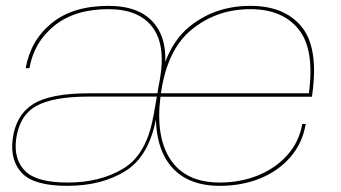

<svg xmlns="http://www.w3.org/2000/svg" viewBox="-20 -614 1136 639"><path d="M204 4.5Q94.5 4.5 54 -37Q13.5 -78.5 22 -150Q32 -230 89.2 -266.8Q146.5 -303.5 276 -303.5H504L505.5 -313.5Q507 -324 509 -333.5L512.5 -352Q532 -466 486.5 -524.8Q441 -583.5 340.5 -583.5Q229.5 -583.5 161.2 -528.8Q93 -474 78 -387H65.5Q81.5 -479.5 152 -537Q222.5 -594.5 341 -594.5Q448 -594.5 496 -532.5Q533 -485.5 530 -408Q558 -482 609.5 -524.5Q695 -594.5 813 -594.5Q927 -594.5 983.8 -525Q1040.5 -455.5 1019.5 -302Q1018.5 -295 1018 -292H514Q497.5 -157.5 547.5 -83Q598 -6.5 711.5 -6.5Q779.5 -6.5 838 -30Q896.5 -53.5 936 -97.5Q975.5 -141.5 986 -201.5H997.5Q986.5 -137 946.2 -90.8Q906 -44.5 845.2 -20Q784.5 4.5 711.5 4.5Q593.5 4.5 539 -74Q501.5 -128.5 499 -214.5H498.5Q474 -93 398.5 -45.5Q319.5 4.5 204 4.5ZM515.5 -303.5H1008Q1027.5 -449 974.5 -515.5Q921 -583.5 813 -583.5Q701.5 -583.5 618.5 -516Q536.5 -450 515.5 -303.5ZM490 -226 490.5 -226.5 502 -292.5H274Q156.5 -292.5 100.2 -261Q44 -229.5 33.5 -149.5Q25.5 -83 63.8 -44.8Q102 -6.5 205 -6.5Q314.5 -6.5 391.2 -53.5Q468 -100.5 490 -226Z"/></svg>

Font: Anybody ExtraExpanded Thin
Style: Italic
Weight: 100
Width: 8
Italic angle: -10°
Designer: Tyler Finck
Foundry: Etcetera Type Company
Version: Version 1.010; ttfautohint (v1.8.3) -l 8 -r 50 -G 200 -x 14 